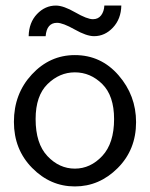

<svg xmlns="http://www.w3.org/2000/svg" viewBox="-20 -659 540 690"><path d="M83 -529Q84 -578 113 -608.5Q142 -639 181 -639Q208 -639 250.5 -614.5Q293 -590 314 -590Q333 -590 343.5 -604Q354 -618 355 -639H416Q415 -591 386 -560Q357 -529 318 -529Q291 -529 248.5 -553Q206 -577 185 -577Q148 -577 144 -529ZM30 -221Q30 -322 94.5 -391.5Q159 -461 249 -461Q343 -461 406 -388.5Q469 -316 469 -220Q469 -121 403 -55Q337 11 249 11Q161 11 95.5 -55.5Q30 -122 30 -221ZM108 -231Q108 -143 150.5 -98Q193 -53 249 -53Q305 -53 347.5 -98.5Q390 -144 390 -231Q390 -315 347.5 -357Q305 -399 249 -399Q194 -399 151 -357Q108 -315 108 -231Z"/></svg>

Font: CMU Sans Serif
Style: Medium
Weight: 500
Version: Version 0.7.0